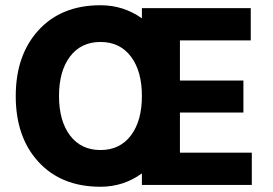

<svg xmlns="http://www.w3.org/2000/svg" viewBox="-20 -705 1040 732"><path d="M940 0H521V-44Q451 7 363 7Q214 7 127 -87.5Q40 -182 40 -338.5Q40 -495 127 -590Q214 -685 363 -685Q451 -685 521 -635V-674H936V-551H666V-398H908V-276H666V-123H940ZM247 -489.5Q205 -434 205 -339Q205 -244 247 -188.5Q289 -133 363 -133Q437 -133 479 -188.5Q521 -244 521 -339Q521 -434 479 -489.5Q437 -545 363 -545Q289 -545 247 -489.5Z"/></svg>

Font: Hind Colombo
Style: Bold
Weight: 700
Designer: Jyotish Sonowal, Aditi Pimprikar
Foundry: Indian Type Foundry
Version: Version 1.000;PS 1.0;hotconv 1.0.86;makeotf.lib2.5.63406; tt